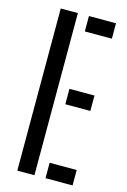

<svg xmlns="http://www.w3.org/2000/svg" viewBox="-122 -858 605 915"><g transform="rotate(15 180.5 -400.0)"><path d="M59.9 0V-800H144.4V0ZM199 0V-76H332.5V0ZM199 -364.8V-440.8H322.5V-364.8ZM199 -724V-800H332.5V-724Z"/></g></svg>

Font: Big Shoulders Stencil Text SC Thin
Style: Regular
Weight: 100
Designer: Patric King
Foundry: XO Type Co
Version: Version 2.001